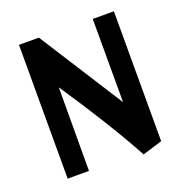

<svg xmlns="http://www.w3.org/2000/svg" viewBox="-121 -749 822 868"><g transform="rotate(-20 290.5 -315.0)"><path d="M167 -401.4 166 0H63.5V-643.6H159.2L417 -239.3V-639.6H518.6V-14.6L423.8 14.6Q326.2 -165 167 -401.4Z"/></g></svg>

Font: Puritan
Style: Bold
Weight: 700
Version: 2.1